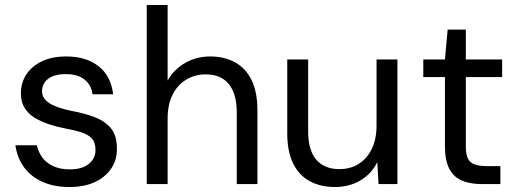

<svg xmlns="http://www.w3.org/2000/svg" viewBox="-20 -740 2078 772"><path d="M259 12Q198 12 151.5 -8.5Q105 -29 77 -67Q49 -105 42 -156H128Q134 -129 150 -107Q166 -85 194 -72Q222 -59 260 -59Q296 -59 318.5 -69.5Q341 -80 352.5 -97.5Q364 -115 364 -136Q364 -167 349.5 -183Q335 -199 307 -208Q279 -217 240 -224Q208 -230 176.5 -240.5Q145 -251 119.5 -266.5Q94 -282 79 -306Q64 -330 64 -365Q64 -408 86.5 -441.5Q109 -475 149.5 -494Q190 -513 246 -513Q326 -513 376 -474Q426 -435 435 -361H352Q347 -399 319.5 -420.5Q292 -442 245 -442Q198 -442 173.5 -423Q149 -404 149 -373Q149 -353 163 -338Q177 -323 203.5 -312.5Q230 -302 268 -294Q317 -285 358 -270Q399 -255 424.5 -226Q450 -197 450 -143Q451 -97 427 -62Q403 -27 360.5 -7.5Q318 12 259 12Z M570 0V-720H654V-416Q679 -461 724.5 -487Q770 -513 825 -513Q882 -513 925 -489.5Q968 -466 991.5 -418Q1015 -370 1015 -296V0H932V-287Q932 -363 900 -402Q868 -441 807 -441Q764 -441 729 -420Q694 -399 674 -359.5Q654 -320 654 -263V0Z M1327 12Q1269 12 1225.5 -11.5Q1182 -35 1158.5 -83Q1135 -131 1135 -204V-501H1219V-213Q1219 -136 1251.5 -98Q1284 -60 1345 -60Q1388 -60 1421.5 -80.5Q1455 -101 1474.5 -140.5Q1494 -180 1494 -236V-501H1578V0H1502L1497 -88Q1474 -41 1429 -14.5Q1384 12 1327 12Z M1915 0Q1870 0 1837 -14Q1804 -28 1786.5 -61.5Q1769 -95 1769 -152V-430H1682V-501H1769L1780 -621H1853V-501H1999V-430H1853V-152Q1853 -105 1872 -88.5Q1891 -72 1939 -72H1992V0Z"/></svg>

Font: DM Sans 18pt
Style: Regular
Weight: 400
Designer: Colophon Foundry, Jonny Pinhorn
Foundry: Colophon Foundry
Version: Version 4.004;gftools[0.9.30]